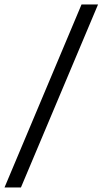

<svg xmlns="http://www.w3.org/2000/svg" viewBox="-68 -790 457 857"><path d="M25.4 46.9H-47.9L295.9 -770H369.6Z"/></svg>

Font: Flanker
Style: Bold Italic
Weight: 700
Italic angle: -12°
Designer: Flanker
Version: Version 2.000